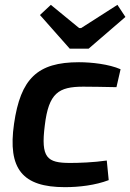

<svg xmlns="http://www.w3.org/2000/svg" viewBox="-20 -761 538 793"><path d="M465 -741 315 -645H307L190 -741L145 -699L268 -560H346L498 -691ZM306 -504C134 -504 65 -436 38 -250C11 -63 73 12 248 12C307 12 374 4 429 -17L421 -98C367 -90 304 -88 270 -88C174 -88 148 -109 165 -243C181 -377 222 -403 324 -403C357 -403 410 -402 461 -401L478 -475C430 -496 358 -504 306 -504Z"/></svg>

Font: Exo 2 Semi Bold
Style: Italic
Weight: 600
Italic angle: -8°
Designer: Natanael Gama
Version: Version 1.001;PS 001.001;hotconv 1.0.88;makeotf.lib2.5.64775